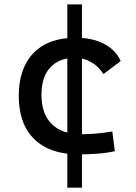

<svg xmlns="http://www.w3.org/2000/svg" viewBox="-20 -701 626 884"><path d="M290 163.1V-680.7H357.4V163.1ZM342.8 9.8Q210.4 9.8 138.4 -59.8Q66.4 -129.4 66.4 -259.8Q66.4 -386.7 134.5 -457Q202.6 -527.3 329.1 -527.3Q404.8 -527.3 458.7 -499.3Q512.7 -471.2 535.6 -419.9L456.1 -359.9Q434.1 -395.5 399.9 -415Q365.7 -434.6 325.2 -434.6Q252 -434.6 211.4 -390.4Q170.9 -346.2 170.9 -264.6Q170.9 -176.3 218.5 -129.6Q266.1 -83 354.5 -83Q390.6 -83 426.8 -86.4Q462.9 -89.8 497.1 -95.7L508.8 -4.9Q468.8 3.9 426 6.8Q383.3 9.8 342.8 9.8Z"/></svg>

Font: Cascadia Code
Style: Regular
Weight: 400
Monospace: yes
Designer: Aaron Bell
Foundry: Saja Typeworks
Version: Version 2106.017